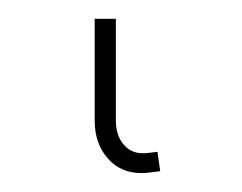

<svg xmlns="http://www.w3.org/2000/svg" viewBox="-20 27 256 203"><path d="M129.4 210Q107.4 210 93.8 194.3Q80.1 178.7 80.1 154.3V46.9H102.5V154.3Q102.5 169.9 110.4 179.4Q118.2 189 130.9 189Q134.3 189 138.4 188.5Q142.6 188 146.5 187.5L149.4 208Q145.5 208.5 139.9 209.2Q134.3 210 129.4 210Z"/></svg>

Font: Inter 20pt Thin
Style: Regular
Weight: 250
Version: Version 4.001;git-66647c0bb